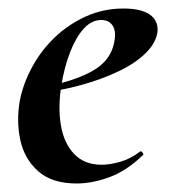

<svg xmlns="http://www.w3.org/2000/svg" viewBox="-20 -419 397 451"><path d="M160 12Q102 12 69.5 -17Q37 -46 27.5 -91Q18 -136 27 -185Q35 -224 56 -262.5Q77 -301 109 -331.5Q141 -362 182 -380.5Q223 -399 270 -399Q311 -399 331.5 -385Q352 -371 350 -345Q347 -319 323 -295Q299 -271 259.5 -252Q220 -233 171.5 -219.5Q123 -206 73 -201L75 -214Q146 -225 194 -250.5Q242 -276 249 -324Q253 -346 244.5 -359Q236 -372 218 -372Q195 -372 176.5 -351.5Q158 -331 144.5 -296Q131 -261 124 -218Q116 -167 123 -125Q130 -83 154 -57.5Q178 -32 219 -32Q238 -32 262.5 -39Q287 -46 309 -63Q311 -65 314.5 -61Q318 -57 316 -55Q278 -18 237.5 -3Q197 12 160 12Z"/></svg>

Font: Cormorant Light
Style: Bold Italic
Weight: 700
Italic angle: -10°
Version: Version 4.000